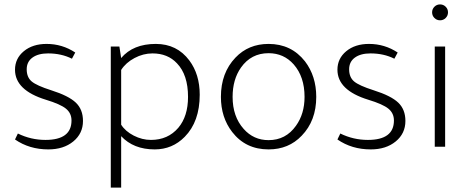

<svg xmlns="http://www.w3.org/2000/svg" viewBox="-20 -665 2123 870"><path d="M306 -399Q258 -423 198 -423Q153 -423 127 -404Q101 -385 101 -351Q101 -315 123.5 -296Q146 -277 212 -256Q291 -231 323.5 -200Q356 -169 356 -117Q356 -60 312 -24Q268 12 199 12Q113 12 48 -33L61 -60Q120 -31 186 -31Q304 -31 304 -119Q304 -152 279 -172.5Q254 -193 188 -213Q48 -256 48 -349Q48 -400 88 -433Q128 -466 191 -466Q262 -466 321 -427Z M521 -454 529 -402Q583 -466 686 -466Q782 -466 838 -391Q885 -328 885 -236Q885 -114 817 -45Q761 12 681 12Q585 12 529 -48V185H482V-454ZM529 -348V-100Q548 -70 586 -50.5Q624 -31 664 -31Q741 -31 788 -86Q832 -138 832 -226Q832 -326 782 -378Q740 -423 671 -423Q629 -423 589.5 -402Q550 -381 529 -348Z M1197 -466Q1300 -466 1362 -387Q1413 -320 1413 -226Q1413 -118 1347 -50Q1288 12 1197 12Q1093 12 1032 -67Q981 -133 981 -226Q981 -335 1047 -404Q1106 -466 1197 -466ZM1197 -424Q1118 -424 1072 -359Q1034 -305 1034 -226Q1034 -137 1084 -81Q1129 -30 1197 -30Q1275 -30 1321 -95Q1360 -149 1360 -226Q1360 -317 1311 -373Q1266 -424 1197 -424Z M1767 -399Q1719 -423 1659 -423Q1614 -423 1588 -404Q1562 -385 1562 -351Q1562 -315 1584.5 -296Q1607 -277 1673 -256Q1752 -231 1784.5 -200Q1817 -169 1817 -117Q1817 -60 1773 -24Q1729 12 1660 12Q1574 12 1509 -33L1522 -60Q1581 -31 1647 -31Q1765 -31 1765 -119Q1765 -152 1740 -172.5Q1715 -193 1649 -213Q1509 -256 1509 -349Q1509 -400 1549 -433Q1589 -466 1652 -466Q1723 -466 1782 -427Z M1997 -454V0H1950V-454ZM1938 -609Q1938 -624 1948.5 -634.5Q1959 -645 1974 -645Q1989 -645 1999.5 -634.5Q2010 -624 2010 -609Q2010 -594 1999.5 -583.5Q1989 -573 1974 -573Q1959 -573 1948.5 -583.5Q1938 -594 1938 -609Z"/></svg>

Font: Tajawal Light
Style: Regular
Weight: 300
Designer: Boutros Fonts
Foundry: Created by Boutros International 2017
Version: Version 1.700